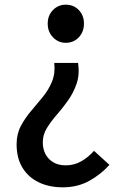

<svg xmlns="http://www.w3.org/2000/svg" viewBox="-20 -584 532 821"><path d="M248 217Q190 217 145.5 195.5Q101 174 76 133Q51 92 51 33Q51 -11 69 -45Q87 -79 112.5 -109Q138 -139 163 -169.5Q188 -200 202.5 -235.5Q217 -271 212 -315H314Q321 -265 307.5 -226Q294 -187 271 -154.5Q248 -122 223 -93.5Q198 -65 180.5 -36.5Q163 -8 163 25Q163 53 174.5 75Q186 97 208 110Q230 123 261 123Q297 123 327 106Q357 89 382 61L448 121Q410 163 360.5 190Q311 217 248 217ZM261 -401Q229 -401 206.5 -424.5Q184 -448 184 -483Q184 -518 206.5 -541Q229 -564 261 -564Q295 -564 317 -541Q339 -518 339 -483Q339 -448 317 -424.5Q295 -401 261 -401Z"/></svg>

Font: Noto Sans SC Medium
Style: Regular
Weight: 500
Designer: Ryoko NISHIZUKA  (kana, bopomofo & ideographs); Paul D. Hunt (Latin, Greek & Cyrillic); Sandoll Communications , Soo-you
Foundry: Adobe
Version: Version 2.004-H2;hotconv 1.0.118;makeotfexe 2.5.65603